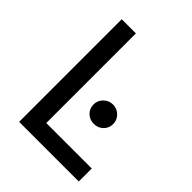

<svg xmlns="http://www.w3.org/2000/svg" viewBox="-179 -716 815 815"><g transform="rotate(45 228.5 -308.0)"><path d="M75 -616H160V-78H433V0H75ZM246 -276Q246 -300 263.5 -317Q281 -334 305 -334Q329 -334 346.5 -317Q364 -300 364 -276Q364 -251 347 -234.5Q330 -218 305 -218Q280 -218 263 -234.5Q246 -251 246 -276Z"/></g></svg>

Font: Athiti Medium
Style: Regular
Weight: 500
Designer: CadsonDemak Team
Foundry: CadsonDemak
Version: Version 1.032